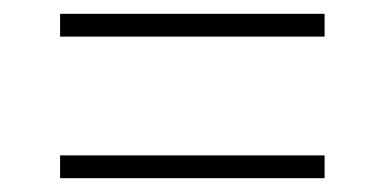

<svg xmlns="http://www.w3.org/2000/svg" viewBox="-20 -451 556 278"><path d="M67 -193V-226H450V-193ZM67 -398V-431H450V-398Z"/></svg>

Font: Anek Telugu ExtraLight
Style: Regular
Weight: 250
Version: Version 1.003